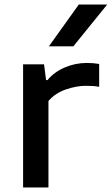

<svg xmlns="http://www.w3.org/2000/svg" viewBox="-20 -828 494 848"><path d="M82 0V-544H174.5L183.5 -474.5H190Q220 -510.5 266.5 -530.2Q313 -550 363.5 -550Q392.5 -550 418 -545.5V-444.5Q404 -447.5 388.5 -448.2Q373 -449 358 -449Q318.5 -449 271.8 -433.2Q225 -417.5 194 -382V0ZM196 -623.5 328 -808H453.5L304 -623.5Z"/></svg>

Font: Encode Sans Exp Md
Style: Regular
Weight: 500
Width: 7
Designer: Multiple Designers
Foundry: Impallari Type
Version: Version 3.002; ttfautohint (v1.8.3) -l 8 -r 50 -G 200 -x 14 